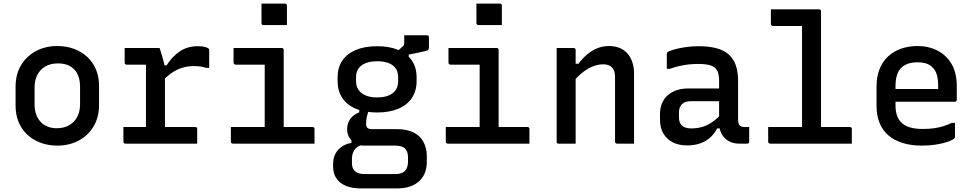

<svg xmlns="http://www.w3.org/2000/svg" viewBox="-20 -802 5440 1072"><path d="M300 -545Q352 -545 395 -528.5Q438 -512 469 -482.5Q500 -453 516.5 -412.5Q533 -372 533 -323V-215Q533 -148 503 -97Q473 -46 420 -17.5Q367 11 300 11Q248 11 205 -5.5Q162 -22 131 -51.5Q100 -81 83.5 -121.5Q67 -162 67 -211V-319Q67 -386 97 -437Q127 -488 180 -516.5Q233 -545 300 -545ZM304 -448Q262 -448 233 -431Q204 -414 188.5 -384Q173 -354 173 -315V-218Q173 -187 182.5 -162Q192 -137 209 -119Q224 -104 246.5 -95Q269 -86 296 -86Q338 -86 367.5 -103.5Q397 -121 412 -151Q427 -181 427 -219V-316Q427 -349 418.5 -374Q410 -399 393 -416Q377 -432 354.5 -440Q332 -448 304 -448Z M795 -55V-108Q795 -125 795 -141Q795 -157 795 -173.5Q795 -190 795 -206Q795 -245 795 -284Q795 -323 795 -362.5Q795 -402 795 -441H779Q756 -441 732.5 -441Q709 -441 687 -441Q682 -441 679 -444Q676 -447 676 -452Q676 -472 676 -492.5Q676 -513 676 -534Q688 -534 702.5 -534Q717 -534 732.5 -534Q748 -534 764.5 -534Q781 -534 799 -534Q817 -534 835.5 -534Q854 -534 871 -534Q871 -534 874 -525.5Q877 -517 881 -503Q885 -489 889.5 -473.5Q894 -458 897.5 -443.5Q901 -429 901 -418Q901 -379 901 -334.5Q901 -290 901 -242Q901 -194 901 -145.5Q901 -97 901 -50ZM877 -437H910Q940 -485 983 -514.5Q1026 -544 1084 -544Q1110 -544 1124.5 -540Q1139 -536 1144 -531Q1147 -529 1147.5 -526Q1148 -523 1148 -519Q1148 -495 1148 -471Q1148 -447 1148 -423H1131Q1113 -429 1096.5 -431Q1080 -433 1059 -433Q1030 -433 1000.5 -424.5Q971 -416 942.5 -397.5Q914 -379 885 -347ZM669 -93H1070Q1074 -93 1076 -91.5Q1078 -90 1079.5 -88Q1081 -86 1081 -82Q1081 -68 1081 -55Q1081 -42 1081 -28Q1081 -14 1081 0H680Q675 0 672 -3Q669 -6 669 -11Q669 -25 669 -39Q669 -53 669 -66Q669 -79 669 -93Z M1458 -63V-110Q1458 -130 1458 -150.5Q1458 -171 1458 -192Q1458 -217 1458 -242Q1458 -267 1458 -291.5Q1458 -316 1458 -341Q1458 -366 1458 -391Q1458 -416 1458 -441H1441Q1416 -441 1392.5 -441Q1369 -441 1344.5 -441Q1320 -441 1295 -441Q1292 -441 1289.5 -442.5Q1287 -444 1285.5 -446.5Q1284 -449 1284 -452Q1284 -472 1284 -492.5Q1284 -513 1284 -534Q1329 -534 1374 -534Q1419 -534 1463.5 -534Q1508 -534 1553 -534Q1557 -534 1559 -532.5Q1561 -531 1562.5 -529Q1564 -527 1564 -523Q1564 -475 1564 -427.5Q1564 -380 1564 -333.5Q1564 -287 1564 -241Q1564 -195 1564 -150.5Q1564 -106 1564 -63ZM1269 -93H1724Q1729 -93 1731 -91.5Q1733 -90 1734.5 -88Q1736 -86 1736 -82Q1736 -68 1736 -55Q1736 -42 1736 -28Q1736 -14 1736 0H1280Q1277 0 1274.5 -1.5Q1272 -3 1270.5 -5Q1269 -7 1269 -11Q1269 -25 1269 -39Q1269 -53 1269 -66Q1269 -79 1269 -93ZM1440 -782Q1456 -782 1472.5 -782Q1489 -782 1505.5 -782Q1522 -782 1538.5 -782Q1555 -782 1571 -782Q1576 -782 1579 -779Q1582 -776 1582 -771V-662Q1566 -662 1549.5 -662Q1533 -662 1516.5 -662Q1500 -662 1483.5 -662Q1467 -662 1451 -662Q1446 -662 1443 -665Q1440 -668 1440 -673Z M2187 -505 2231 -545Q2235 -549 2236 -553Q2237 -557 2237 -564Q2237 -586 2237 -592.5Q2237 -599 2237 -605Q2265 -605 2300.5 -605Q2336 -605 2364 -605Q2369 -605 2372 -602Q2375 -599 2375 -594V-538Q2375 -529 2371.5 -524.5Q2368 -520 2354.5 -517Q2341 -514 2311 -507L2262 -497V-466ZM2086 -544Q2155 -544 2204.5 -523Q2254 -502 2280 -463.5Q2306 -425 2306 -371V-348Q2306 -295 2280 -255.5Q2254 -216 2204.5 -195Q2155 -174 2086 -174Q2016 -174 1966.5 -195Q1917 -216 1891 -255.5Q1865 -295 1865 -348V-371Q1865 -425 1891 -463.5Q1917 -502 1966.5 -523Q2016 -544 2086 -544ZM2086 -460Q2030 -460 1999 -437Q1968 -414 1968 -371V-348Q1968 -329 1974 -314.5Q1980 -300 1991 -289Q2006 -274 2030 -266Q2054 -258 2086 -258Q2141 -258 2172 -281.5Q2203 -305 2203 -348V-371Q2203 -390 2197.5 -404.5Q2192 -419 2180 -431Q2166 -445 2142 -452.5Q2118 -460 2086 -460ZM1986 -208 2043 -199Q2033 -171 2028.5 -151Q2024 -131 2024 -111Q2024 -95 2031.5 -88Q2039 -81 2055 -81H2196Q2253 -81 2290 -62Q2327 -43 2345 -8.5Q2363 26 2363 70V102Q2363 134 2353 161Q2343 188 2322 208Q2301 228 2270 239Q2239 250 2196 250H1996Q1957 250 1928 241.5Q1899 233 1879.5 217Q1860 201 1850 179Q1840 157 1840 129V111Q1840 81 1852.5 57Q1865 33 1888 17Q1911 1 1942 -4V-37L2010 5Q1985 10 1971.5 21.5Q1958 33 1951.5 49Q1945 65 1945 83V109Q1945 128 1952.5 141.5Q1960 155 1975.5 162.5Q1991 170 2018 170H2186Q2199 170 2209.5 168Q2220 166 2228 161.5Q2236 157 2241 152Q2250 143 2254 129.5Q2258 116 2258 101V76Q2258 45 2242 28Q2226 11 2186 11H2011Q1986 11 1965 -0.5Q1944 -12 1931 -33Q1918 -54 1918 -81Q1918 -113 1935.5 -137.5Q1953 -162 1986 -175Z M2658 -63V-110Q2658 -130 2658 -150.5Q2658 -171 2658 -192Q2658 -217 2658 -242Q2658 -267 2658 -291.5Q2658 -316 2658 -341Q2658 -366 2658 -391Q2658 -416 2658 -441H2641Q2616 -441 2592.5 -441Q2569 -441 2544.5 -441Q2520 -441 2495 -441Q2492 -441 2489.5 -442.5Q2487 -444 2485.5 -446.5Q2484 -449 2484 -452Q2484 -472 2484 -492.5Q2484 -513 2484 -534Q2529 -534 2574 -534Q2619 -534 2663.5 -534Q2708 -534 2753 -534Q2757 -534 2759 -532.5Q2761 -531 2762.5 -529Q2764 -527 2764 -523Q2764 -475 2764 -427.5Q2764 -380 2764 -333.5Q2764 -287 2764 -241Q2764 -195 2764 -150.5Q2764 -106 2764 -63ZM2469 -93H2924Q2929 -93 2931 -91.5Q2933 -90 2934.5 -88Q2936 -86 2936 -82Q2936 -68 2936 -55Q2936 -42 2936 -28Q2936 -14 2936 0H2480Q2477 0 2474.5 -1.5Q2472 -3 2470.5 -5Q2469 -7 2469 -11Q2469 -25 2469 -39Q2469 -53 2469 -66Q2469 -79 2469 -93ZM2640 -782Q2656 -782 2672.5 -782Q2689 -782 2705.5 -782Q2722 -782 2738.5 -782Q2755 -782 2771 -782Q2776 -782 2779 -779Q2782 -776 2782 -771V-662Q2766 -662 2749.5 -662Q2733 -662 2716.5 -662Q2700 -662 2683.5 -662Q2667 -662 2651 -662Q2646 -662 2643 -665Q2640 -668 2640 -673Z M3520 0Q3495 0 3473 0Q3451 0 3425 0Q3422 0 3419.5 -1.5Q3417 -3 3415.5 -5Q3414 -7 3414 -11Q3414 -71 3414 -131.5Q3414 -192 3414 -252Q3414 -312 3414 -372Q3414 -408 3397 -425.5Q3380 -443 3347 -443Q3328 -443 3306.5 -437Q3285 -431 3263.5 -418.5Q3242 -406 3220.5 -387.5Q3199 -369 3178 -343V-446H3210Q3232 -476 3258 -498Q3284 -520 3314.5 -532.5Q3345 -545 3380 -545Q3413 -545 3439 -534.5Q3465 -524 3483 -503.5Q3501 -483 3510.5 -455Q3520 -427 3520 -394Q3520 -346 3520 -297Q3520 -248 3520 -199.5Q3520 -151 3520 -102Q3520 -76 3520 -50.5Q3520 -25 3520 0ZM3194 0Q3177 0 3162 0Q3147 0 3131 0Q3115 0 3099 0Q3096 0 3094 -0.5Q3092 -1 3090.5 -2.5Q3089 -4 3088.5 -6Q3088 -8 3088 -11Q3088 -64 3088 -117.5Q3088 -171 3088 -223.5Q3088 -276 3088 -329Q3088 -382 3088 -435Q3088 -466 3088 -491.5Q3088 -517 3088 -534Q3106 -534 3122 -534Q3138 -534 3153 -534Q3168 -534 3183 -534Q3187 -534 3189 -532.5Q3191 -531 3192.5 -529Q3194 -527 3194 -523Q3194 -436 3194 -349Q3194 -262 3194 -174.5Q3194 -87 3194 0Z M4101 -348Q4101 -321 4101 -294.5Q4101 -268 4101 -240.5Q4101 -213 4101 -186Q4101 -159 4101 -134Q4101 -122 4103.5 -114Q4106 -106 4110 -101Q4115 -97 4121.5 -95Q4128 -93 4137 -93Q4139 -93 4141.5 -93Q4144 -93 4147 -93H4163Q4163 -72 4163 -52Q4163 -32 4163 -11Q4163 -6 4160 -3Q4157 0 4152 0Q4147 0 4133.5 0Q4120 0 4110 0Q4084 0 4063.5 -7.5Q4043 -15 4027.5 -30Q4012 -45 4003.5 -66.5Q3995 -88 3995 -116Q3995 -150 3995 -185.5Q3995 -221 3995 -255Q3995 -271 3995 -287Q3995 -303 3995 -319Q3995 -335 3995 -351Q3995 -387 3984.5 -407.5Q3974 -428 3948.5 -436.5Q3923 -445 3879 -445Q3850 -445 3823.5 -442Q3797 -439 3771.5 -433Q3746 -427 3720 -418H3703Q3703 -439 3703 -460Q3703 -481 3703 -501Q3703 -505 3704 -507Q3705 -509 3706 -510Q3712 -516 3738 -524Q3764 -532 3801.5 -538Q3839 -544 3879 -544Q3937 -544 3979 -533Q4021 -522 4048 -498.5Q4075 -475 4088 -438Q4101 -401 4101 -348ZM3771 -145Q3771 -116 3788 -100.5Q3805 -85 3839 -85Q3871 -85 3899.5 -93Q3928 -101 3956 -120Q3984 -139 4014 -172V-85H3984Q3969 -55 3944.5 -33.5Q3920 -12 3888 -1Q3856 10 3817 10Q3770 10 3736 -7.5Q3702 -25 3683.5 -57Q3665 -89 3665 -133V-166Q3665 -199 3676 -225Q3687 -251 3707.5 -269.5Q3728 -288 3757 -298Q3786 -308 3822 -308Q3857 -308 3890 -308Q3923 -308 3954.5 -308Q3986 -308 4017 -308Q4025 -308 4029.5 -296Q4034 -284 4035 -267.5Q4036 -251 4036 -237Q4000 -237 3969 -237Q3938 -237 3906.5 -237Q3875 -237 3839 -237Q3821 -237 3808.5 -233Q3796 -229 3787 -220Q3780 -212 3775.5 -201.5Q3771 -191 3771 -177Z M4269 -93H4724Q4729 -93 4731 -91.5Q4733 -90 4734.5 -88Q4736 -86 4736 -82Q4736 -68 4736 -55Q4736 -42 4736 -28Q4736 -14 4736 0H4280Q4277 0 4274.5 -1.5Q4272 -3 4270.5 -5Q4269 -7 4269 -11Q4269 -25 4269 -39Q4269 -53 4269 -66Q4269 -79 4269 -93ZM4284 -750Q4330 -750 4374 -750Q4418 -750 4463 -750Q4508 -750 4552 -750Q4557 -750 4559 -748.5Q4561 -747 4562.5 -745Q4564 -743 4564 -739Q4564 -653 4564 -566.5Q4564 -480 4564 -393Q4564 -306 4564 -219.5Q4564 -133 4564 -47H4446L4458 -68Q4458 -78 4458 -89.5Q4458 -101 4458 -111Q4458 -176 4458 -244Q4458 -312 4458 -381Q4458 -450 4458 -519.5Q4458 -589 4458 -657H4452Q4413 -657 4372.5 -657Q4332 -657 4296 -657Q4292 -657 4289.5 -658.5Q4287 -660 4285.5 -662.5Q4284 -665 4284 -668Q4284 -689 4284 -709Q4284 -729 4284 -750Z M5102 -545Q5165 -545 5214.5 -519.5Q5264 -494 5293 -444.5Q5322 -395 5322 -321V-244Q5322 -241 5320.5 -238.5Q5319 -236 5317 -235Q5315 -234 5311 -234H5061Q5045 -234 5028 -234Q5011 -234 4994 -234H4960L4951 -305H5218Q5218 -310 5218 -314.5Q5218 -319 5218 -323Q5218 -359 5210.5 -385Q5203 -411 5186 -426Q5172 -441 5151 -447.5Q5130 -454 5102 -454Q5043 -454 5011.5 -423Q4980 -392 4980 -321V-211Q4980 -181 4988 -158Q4996 -135 5011 -119Q5030 -100 5060 -91Q5090 -82 5131 -82Q5168 -82 5195.5 -86Q5223 -90 5247 -97.5Q5271 -105 5295 -116H5312Q5312 -97 5312 -77Q5312 -57 5312 -37Q5312 -35 5311 -33Q5310 -31 5308 -29Q5299 -20 5272 -10.5Q5245 -1 5207.5 5Q5170 11 5127 11Q5068 11 5020.5 -3.5Q4973 -18 4940.5 -46Q4908 -74 4891 -115.5Q4874 -157 4874 -211V-319Q4874 -374 4891 -416.5Q4908 -459 4939 -487.5Q4970 -516 5012 -530.5Q5054 -545 5102 -545Z"/></svg>

Font: Recursive Monospace Medium
Style: Regular
Weight: 500
Version: Version 1.047